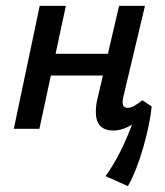

<svg xmlns="http://www.w3.org/2000/svg" viewBox="-20 -438 561 653"><path d="M496 -76Q490 -17 467.5 62.5Q445 142 415 195L339 161Q388 94 429 -14Q395 6 366 6Q306 6 306 -57Q306 -80 311 -100L330 -181H153L114 0H27L115 -418H204L169 -255H347L385 -418H473L400 -111Q397 -99 397 -91Q397 -71 415 -71Q432 -71 464 -97Z"/></svg>

Font: Ysabeau Semibold
Style: Italic
Weight: 600
Italic angle: -12°
Designer: Christian Thalmann (Catharsis Fonts)
Version: Version 0.003